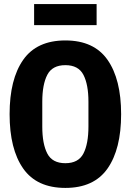

<svg xmlns="http://www.w3.org/2000/svg" viewBox="-20 -908 640 940"><path d="M300 12Q160 12 93.5 -83Q27 -178 27 -349Q27 -520 93.5 -615Q160 -710 300 -710Q440 -710 506.5 -615Q573 -520 573 -349Q573 -178 506.5 -83Q440 12 300 12ZM300 -109Q364 -109 388.5 -156.5Q413 -204 413 -289V-410Q413 -494 388.5 -541.5Q364 -589 300 -589Q236 -589 211.5 -541.5Q187 -494 187 -410V-288Q187 -204 211.5 -156.5Q236 -109 300 -109ZM147 -888H453V-785H147Z"/></svg>

Font: Lilex Nerd Font
Style: Bold
Weight: 700
Designer: Mike Abbink, Paul van der Laan, Pieter van Rosmalen, Mikhael Khrustik
Foundry: Mikhael Khrustik
Version: Version 2.400; ttfautohint (v1.8.4.7-5d5b);Nerd Fonts 3.3.0